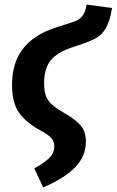

<svg xmlns="http://www.w3.org/2000/svg" viewBox="-20 -604 513 845"><path d="M131 137Q173 114 196 92Q219 70 219 40Q219 17 204.5 2Q190 -13 153 -33Q94 -65 63.5 -108.5Q33 -152 33 -230Q33 -324 77 -384Q121 -444 206 -476Q234 -486 264 -495Q300 -506 317 -513.5Q334 -521 345.5 -537.5Q357 -554 361 -584L473 -569Q464 -511 446 -480.5Q428 -450 402.5 -436Q377 -422 326 -405L293 -394Q231 -373 202.5 -337.5Q174 -302 174 -237Q174 -188 193 -161.5Q212 -135 259 -109Q309 -81 333.5 -53.5Q358 -26 358 19Q358 82 312.5 130.5Q267 179 170 221Z"/></svg>

Font: Fira Sans Condensed SemiBold
Style: Italic
Weight: 600
Width: 3
Italic angle: -8°
Designer: bBox Type GmbH & Carrois Corporate GbR & Edenspiekermann AG
Foundry: bBox Type GmbH & Carrois Corporate GbR & Edenspiekermann AG
Version: Version 4.301